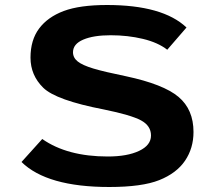

<svg xmlns="http://www.w3.org/2000/svg" viewBox="-20 -731 817 768"><path d="M66 -83 149 -175Q249 -105 411 -105Q489 -105 536.5 -127.5Q584 -150 584 -189Q584 -228 544 -249.5Q504 -271 396 -293Q204 -330 153 -380Q102 -430 102 -500.5Q102 -571 136.5 -617Q171 -663 235 -687Q299 -711 408 -711Q631 -711 726 -621L649 -532Q612 -561 551.5 -575.5Q491 -590 422.5 -590Q354 -590 313 -572.5Q272 -555 272 -522Q272 -500 291 -485Q310 -470 353 -457Q396 -444 484 -426Q634 -394 694 -343.5Q754 -293 754 -203Q754 -138 720 -88Q686 -38 617 -10.5Q548 17 417 17Q168 17 66 -83Z"/></svg>

Font: Fix15 Mono
Style: Bold
Weight: 700
Designer: Carrois Corporate & Edenspiekermann AG
Foundry: Carrois Corporate GbR & Edenspiekermann AG
Version: Version 3.206